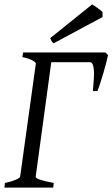

<svg xmlns="http://www.w3.org/2000/svg" viewBox="-20 -854 512 874"><path d="M0 0 2.4 -21Q33.2 -27.8 52 -35.9Q70.8 -43.9 71.8 -50.8L143.1 -564Q144 -569.8 128.4 -578.6Q112.8 -587.4 82 -594.2L85 -615.2H460L471.7 -603Q469.2 -590.3 463.6 -568.6Q458 -546.9 450.9 -522.7Q443.8 -498.5 436.5 -475.8Q429.2 -453.1 423.8 -439.5H402.8Q405.8 -470.7 407.2 -495.1Q408.7 -519.5 407.2 -536.4Q405.8 -553.2 401.4 -562Q397 -570.8 388.7 -570.8H213.4L142.6 -50.8Q142.1 -47.4 145.3 -44.2Q148.4 -41 157.5 -37.6Q166.5 -34.2 182.6 -30Q198.7 -25.9 224.6 -21L222.2 0ZM446.8 -776.4 224.6 -657.2Q217.8 -661.6 215.3 -666Q212.9 -670.4 208.5 -680.2L399.4 -834L410.6 -826.7Q417 -822.3 424.1 -817.4Q431.2 -812.5 437.5 -807.6Q443.8 -802.7 446.8 -799.3Z"/></svg>

Font: Gentium Plus Cyr
Style: Italic
Weight: 400
Italic angle: -8°
Designer: J. Victor Gaultney, Annie Olsen, Iska Routamaa, Becca Hirsbrunner
Foundry: SIL International
Version: Version 5.000